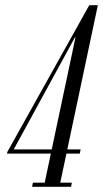

<svg xmlns="http://www.w3.org/2000/svg" viewBox="-20 -719 397 739"><path d="M270.6 -575.4 148.6 0H208.6L356.6 -699H323.6L8.6 -134.9L6.9 -127.9H287.1L290.4 -143.9H33.5V-145.2L268.5 -575.4ZM211.6 -16 208.6 0H253.6L256.6 -16ZM106.6 -16 103.6 0H148.6L151.6 -16Z"/></svg>

Font: Emberly Black
Style: Italic
Weight: 900
Italic angle: -12°
Designer: Rajesh Rajput
Foundry: Rajesh Rajput
Version: Version 1.000